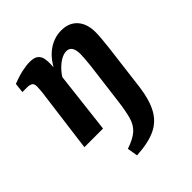

<svg xmlns="http://www.w3.org/2000/svg" viewBox="-175 -536 830 830"><g transform="rotate(-45 240.0 -121.0)"><path d="M184 186 176 138Q223 122 245 101.5Q267 81 276 48Q285 15 292 -40L316 -230Q318 -250 319.5 -268.5Q321 -287 321 -296Q321 -322 312.5 -335.5Q304 -349 286 -349Q270 -349 251 -338Q232 -327 213.5 -306.5Q195 -286 182 -258L173 -284Q202 -361 243.5 -394.5Q285 -428 334 -428Q381 -428 407.5 -398.5Q434 -369 434 -317Q434 -301 432 -279Q430 -257 427 -229L400 -12Q391 55 367.5 98Q344 141 300 161.5Q256 182 184 186ZM48 0 84 -276Q86 -287 87.5 -304.5Q89 -322 89 -330Q89 -349 78.5 -353.5Q68 -358 60 -358H27L32 -403Q65 -416 93 -422Q121 -428 141 -428Q170 -428 182 -417Q194 -406 196.5 -391Q199 -376 199 -363L197 -300L162 0Z"/></g></svg>

Font: Rasa SemiBold
Style: Italic
Weight: 600
Italic angle: -7.10001°
Designer: Anna Giedrys (Yrsa+Rasa design), David Brezina (Yrsa art-direction, Rasa art-direction, design)
Foundry: Rosetta Type Foundry
Version: Version 2.004